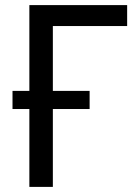

<svg xmlns="http://www.w3.org/2000/svg" viewBox="-20 -732 528 752"><path d="M187 -376H331V-305H187V0H95V-305H29V-376H95V-712H478V-630H187Z"/></svg>

Font: CST
Style: Regular
Weight: 400
Version: Version 1.00